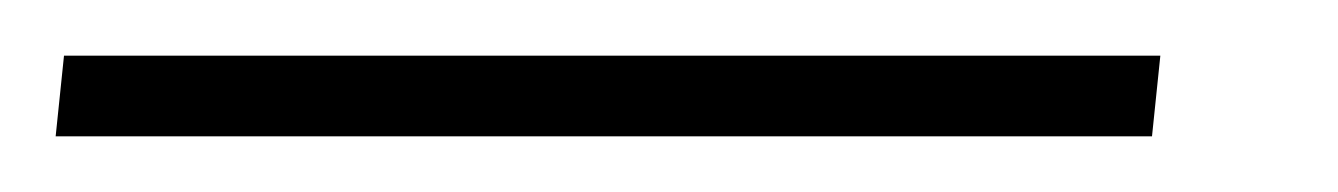

<svg xmlns="http://www.w3.org/2000/svg" viewBox="-67 86 481 69"><path d="M-44 106H350L347 135H-47Z"/></svg>

Font: Aleo ExtraLight
Style: Italic
Weight: 250
Italic angle: -7°
Designer: Alessio Laiso
Foundry: Alessio Laiso
Version: Version 2.001;gftools[0.9.29]